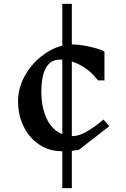

<svg xmlns="http://www.w3.org/2000/svg" viewBox="-20 -769 648 989"><path d="M350 8V200H301V10H298Q234 10 182.5 -24Q131 -58 102 -117Q73 -176 73 -247Q73 -314 106 -375Q139 -436 192 -478Q245 -520 301 -534V-749H350V-540Q390 -540 442 -528.5Q494 -517 518 -503V-355H485Q428 -428 350 -452V-68H356Q412 -68 513 -153L543 -119L386 3Q362 7 350 8ZM301 -78V-462H289Q193 -462 193 -295Q193 -217 220.5 -158Q248 -99 301 -78Z"/></svg>

Font: Inknut Antiqua Light
Style: Regular
Weight: 300
Designer: Claus Eggers Sørensen
Foundry: Claus Eggers Sørensen
Version: Version 1.003; ttfautohint (v1.8.2) -l 8 -r 50 -G 200 -x 14 